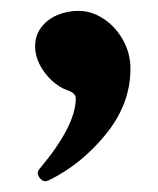

<svg xmlns="http://www.w3.org/2000/svg" viewBox="-20 -151 293 355"><path d="M63.5 184.1Q58.1 184.1 53.2 177.7Q49.8 172.9 49.8 168.9Q49.8 165.5 53.2 161.1Q120.1 81.5 120.1 30.8Q120.1 21 104 15.6Q89.8 10.7 76.2 -1.7Q62.5 -14.2 53.7 -31Q44.9 -47.9 44.9 -64.9Q44.9 -85.4 56.2 -100.3Q67.4 -115.2 85.7 -123Q104 -130.9 125 -130.9Q149.4 -130.9 171.6 -116.2Q193.8 -101.6 207.5 -76.9Q221.2 -52.2 221.2 -23.9Q221.2 41.5 175.3 97.7Q130.4 152.8 70.8 182.1Q65.9 184.1 63.5 184.1Z"/></svg>

Font: JuniusX
Style: Bold
Weight: 700
Designer: Peter S. Baker
Foundry: Briery Creek Software
Version: Version 1.004